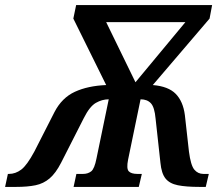

<svg xmlns="http://www.w3.org/2000/svg" viewBox="-62 -734 876 754"><path d="M-42 0 -31 -51H-27Q-1 -51 21.5 -68Q44 -85 73 -139L152 -294Q181 -350 232 -373.5Q283 -397 355 -400L226 -661L237 -714H771L761 -661L538 -400Q599 -395 628 -365.5Q657 -336 664 -282L680 -139Q687 -85 701 -68Q715 -51 737 -51H758L746 0H721Q669 0 636.5 -6.5Q604 -13 588 -33Q572 -53 568 -95L549 -268Q545 -313 530.5 -328.5Q516 -344 490 -344L441 -107Q434 -72 443.5 -61.5Q453 -51 478 -51H495L483 0H227L238 -51H264Q283 -51 296 -61Q309 -71 317 -112L365 -344Q339 -344 314.5 -330Q290 -316 267 -270L178 -95Q157 -54 133 -33.5Q109 -13 77.5 -6.5Q46 0 2 0ZM470 -411 666 -647H355Z"/></svg>

Font: Noto Serif Condensed
Style: Bold Italic
Weight: 700
Width: 3
Italic angle: -12°
Designer: Monotype Design Team
Foundry: Monotype Imaging Inc.
Version: Version 2.014